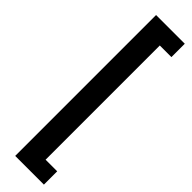

<svg xmlns="http://www.w3.org/2000/svg" viewBox="-334 -801 942 942"><g transform="rotate(45 137.0 -330.0)"><path d="M263.7 -726.6H183.1V65.9H263.7V158.2H64.5V-819.3H263.7Z"/></g></svg>

Font: Vazir Medium FD
Style: Medium-FD
Weight: 500
Designer: Saber Rastikerdar
Foundry: Saber Rastikerdar
Version: Version 30.0.0